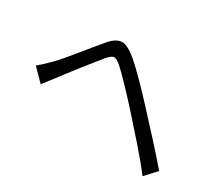

<svg xmlns="http://www.w3.org/2000/svg" viewBox="-107 -872 1214 1063"><g transform="rotate(30 500.0 -340.5)"><path d="M62 -282 137 -206C213 -307 290 -406 371 -506C399 -540 412 -539 415 -539C426 -539 441 -531 460 -514C503 -476 586 -387 655 -310C719 -238 811 -137 880 -47L945 -118C873 -203 770 -313 704 -385C640 -455 557 -542 497 -592C462 -620 434 -634 411 -634C379 -634 349 -606 330 -582C266 -507 181 -396 133 -348C106 -321 89 -305 62 -282Z"/></g></svg>

Font: Spoqa Han Sans Neo
Style: Regular
Weight: 400
Designer: [Spoqa Han Sans Neo] Dong-huui Kim ___ Younghwa Kang ___ Yujin Lee ___ [Noto Sans] Ryoko NISHIZUKA ____ (kana & ideograp
Foundry: Spoqa (http://www.spoqa-han-sans.com)
Version: Version 1.100;hotconv 1.0.109;makeotfexe 2.5.65596